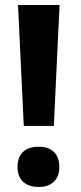

<svg xmlns="http://www.w3.org/2000/svg" viewBox="-20 -734 323 767"><path d="M195 -231 218 -714H52L75 -231ZM50 -67C50 -10 88 13 135 13C179 13 217 -10 217 -67C217 -126 179 -148 135 -148C88 -148 50 -126 50 -67Z"/></svg>

Font: Noto Sans Display
Style: Bold
Weight: 700
Designer: Monotype Design Team
Foundry: Monotype Imaging Inc.
Version: Version 1.900